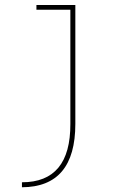

<svg xmlns="http://www.w3.org/2000/svg" viewBox="-20 -540 540 790"><path d="M290 -519.5V-30.3Q290 229.5 70.3 230.5V210Q270.5 210 269.5 -30.3V-500H129.9V-519.5Z"/></svg>

Font: Mgen+ 1mn thin
Style: Regular
Weight: 100
Designer: [Source Han Sans]
Ryoko NISHIZUKA  (kana & ideographs); Paul D. Hunt (Latin, Greek & Cyrillic); Wenlong ZHANG  (bopomofo
Version: Version 1.059.20150602